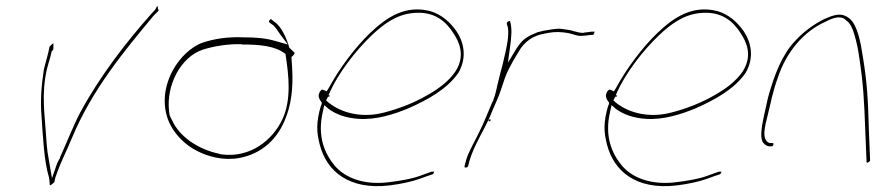

<svg xmlns="http://www.w3.org/2000/svg" viewBox="-20 -592 2964 643"><path d="M127 -360C118 -302 115 -253 119 -204C124 -133 127 -55 144 2C147 19 146 27 147 28C149 31 162 18 162 18L163 14C164 6 167 -3 172 -16C187 -57 203 -86 221 -130C289 -293 396 -421 494 -539L495 -540L509 -554C512 -557 512 -558 509 -562C509 -568 508 -571 507 -572C506 -571 503 -567 500 -560L488 -547C403 -452 313 -335 248 -214C225 -170 202 -111 181 -65V-63C178 -57 173 -50 171 -44L154 5L139 -84C137 -102 135 -122 134 -142C130 -207 118 -277 137 -360C140 -373 144 -385 148 -399L153 -420C159 -425 159 -425 159 -443H158L159 -448C155 -445 151 -441 146 -436C142 -413 133 -385 127 -360ZM148 -399Z M559 -357C521 -287 527 -220 550 -175C568 -139 602 -105 641 -86C676 -68 728 -53 782 -63C856 -77 912 -126 939 -203C961 -260 961 -324 958 -370L956 -401C962 -406 969 -413 966 -416L949 -432C940 -464 922 -504 900 -518L889 -527C887 -529 887 -528 883 -525C877 -517 884 -516 890 -511C901 -505 910 -488 919 -476L944 -443L901 -455C871 -464 837 -467 795 -467C745 -469 701 -463 661 -450C621 -437 582 -399 559 -357ZM546 -222C537 -306 584 -401 660 -426C695 -437 742 -445 786 -444L791 -443C851 -443 902 -438 935 -412H936L938 -398C946 -343 957 -260 926 -193C894 -124 819 -62 722 -75C719 -75 717 -76 714 -77C643 -92 580 -135 556 -190C548 -205 548 -203 546 -222ZM890 -511Z M1050 -281C1043 -271 1050 -258 1058 -248L1056 -239H1055C1038 -181 1040 -149 1051 -107C1074 -19 1148 45 1284 29C1325 24 1360 16 1388 6C1401 1 1415 -4 1428 -8C1429 -8 1432 -10 1434 -16V-17C1435 -18 1432 -16 1433 -17H1425L1386 -3C1359 7 1323 13 1284 18C1200 29 1136 4 1101 -37C1067 -78 1042 -136 1061 -217L1066 -240L1081 -227C1106 -209 1137 -197 1181 -194C1239 -190 1299 -209 1347 -229C1411 -257 1477 -293 1515 -348C1546 -401 1532 -453 1509 -487C1488 -517 1459 -544 1420 -555C1337 -576 1274 -534 1218 -480C1171 -435 1117 -364 1082 -299L1074 -286L1063 -291C1058 -293 1056 -292 1050 -283ZM1072 -256 1080 -271 1079 -268H1083L1084 -273H1080C1112 -348 1172 -423 1224 -473C1264 -511 1306 -542 1360 -548C1436 -557 1475 -518 1499 -480C1516 -454 1540 -408 1506 -354C1484 -320 1446 -293 1414 -275C1370 -249 1320 -229 1266 -215C1182 -193 1110 -220 1073 -255ZM1515 -347Z M1536 -37C1535 -31 1537 -31 1538 -31C1544 -31 1546 -31 1548 -37L1553 -56C1569 -108 1600 -154 1621 -202C1634 -235 1650 -266 1659 -295C1666 -317 1674 -342 1684 -361L1699 -389L1717 -419C1736 -453 1766 -473 1802 -479L1817 -482C1838 -486 1860 -485 1878 -482C1899 -479 1913 -470 1928 -472H1929C1937 -472 1952 -474 1957 -475H1966C1968 -476 1971 -482 1971 -485C1971 -486 1971 -487 1968 -486H1960C1951 -484 1940 -484 1933 -482H1930C1924 -482 1920 -483 1916 -484L1900 -488C1893 -490 1890 -491 1883 -492L1862 -495C1844 -498 1821 -492 1800 -489L1780 -484L1757 -474C1736 -463 1725 -453 1710 -430L1681 -382L1688 -433C1693 -468 1695 -497 1689 -518V-519C1688 -525 1677 -519 1678 -515L1677 -513C1678 -508 1682 -501 1682 -488C1683 -460 1675 -426 1667 -392C1664 -378 1661 -366 1657 -353C1653 -334 1648 -319 1645 -304L1641 -286C1639 -277 1636 -268 1633 -260L1631 -253H1630C1615 -219 1602 -183 1585 -150C1570 -118 1549 -84 1541 -56ZM1632 -258H1633ZM1616 -186H1622L1623 -192H1617ZM1620 -199V-200ZM1657 -351H1658ZM1799 -489H1800Z M2012 -281C2005 -271 2012 -258 2020 -248L2018 -239H2017C2000 -181 2002 -149 2013 -107C2036 -19 2110 45 2246 29C2287 24 2322 16 2350 6C2363 1 2377 -4 2390 -8C2391 -8 2394 -10 2396 -16V-17C2397 -18 2394 -16 2395 -17H2387L2348 -3C2321 7 2285 13 2246 18C2162 29 2098 4 2063 -37C2029 -78 2004 -136 2023 -217L2028 -240L2043 -227C2068 -209 2099 -197 2143 -194C2201 -190 2261 -209 2309 -229C2373 -257 2439 -293 2477 -348C2508 -401 2494 -453 2471 -487C2450 -517 2421 -544 2382 -555C2299 -576 2236 -534 2180 -480C2133 -435 2079 -364 2044 -299L2036 -286L2025 -291C2020 -293 2018 -292 2012 -283ZM2034 -256 2042 -271 2041 -268H2045L2046 -273H2042C2074 -348 2134 -423 2186 -473C2226 -511 2268 -542 2322 -548C2398 -557 2437 -518 2461 -480C2478 -454 2502 -408 2468 -354C2446 -320 2408 -293 2376 -275C2332 -249 2282 -229 2228 -215C2144 -193 2072 -220 2035 -255ZM2477 -347Z M2538 -202C2529 -161 2525 -125 2537 -113C2543 -105 2552 -102 2556 -102H2564C2568 -102 2569 -104 2570 -108C2571 -112 2570 -113 2566 -113H2557C2528 -124 2543 -173 2550 -202C2561 -248 2569 -289 2585 -332C2613 -418 2672 -487 2744 -519C2765 -530 2798 -545 2816 -521V-522C2828 -513 2835 -497 2841 -477C2848 -454 2854 -427 2858 -397C2871 -311 2874 -259 2878 -149L2882 -51C2882 -47 2883 -47 2885 -47C2888 -48 2894 -52 2894 -55L2890 -151C2887 -263 2884 -313 2870 -400C2862 -452 2852 -507 2825 -530C2800 -550 2778 -545 2740 -528C2704 -510 2670 -485 2642 -454C2600 -410 2573 -342 2552 -265ZM2744 -519Z"/></svg>

Font: Stray Cat
Style: HlObl
Weight: 100
Version: Version 1.0